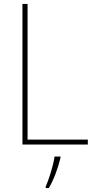

<svg xmlns="http://www.w3.org/2000/svg" viewBox="-20 -734 486 975"><path d="M94 0H426V-25H120V-714H94ZM287 68V61H257C252 103 227 181 212 214V221H228C255 175 275 118 287 68Z"/></svg>

Font: Noto Sans Armenian SemiCondensed Thin
Style: Regular
Weight: 100
Width: 4
Designer: Monotype Design Team
Foundry: Monotype Imaging Inc.
Version: Version 2.008